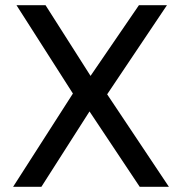

<svg xmlns="http://www.w3.org/2000/svg" viewBox="-20 -720 702 740"><path d="M30.5 0 261 -359.5 43.5 -700H155.5L329 -427.5L515.5 -700H623.5L393 -356.5L631 0H518.5L325 -290.5L139.5 0Z"/></svg>

Font: Geologica Cursive Light
Style: Regular
Weight: 300
Designer: Sindre Bremnes, Frode Helland
Foundry: Monokrom Skriftforlag AS
Version: Version 1.010;gftools[0.9.28]